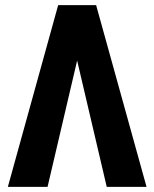

<svg xmlns="http://www.w3.org/2000/svg" viewBox="-20 -731 604 751"><path d="M281.7 -494.1 166 0H10.7L207.5 -710.9H356L553.2 0H397.5Z"/></svg>

Font: MAUL Condensed Bold
Style: Condensed Bold
Weight: 700
Designer: MAUL
Version: Version 1.0; 2020; ttfautohint (v1.8.3)